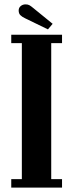

<svg xmlns="http://www.w3.org/2000/svg" viewBox="-20 -859 334 879"><path d="M31.5 0V-39H80V-661.5H31.5V-700H264V-661.5H214.5V-39H264V0ZM199.5 -724.5 95.5 -775Q80.5 -782 73 -789.8Q65.5 -797.5 65.5 -811Q65.5 -823.5 74.8 -831.2Q84 -839 97 -839Q108 -839 115.2 -834.8Q122.5 -830.5 129.5 -824.5L221 -750Z"/></svg>

Font: Imbue Thin 10pt ExtraBold
Style: Regular
Weight: 800
Version: Version 1.102